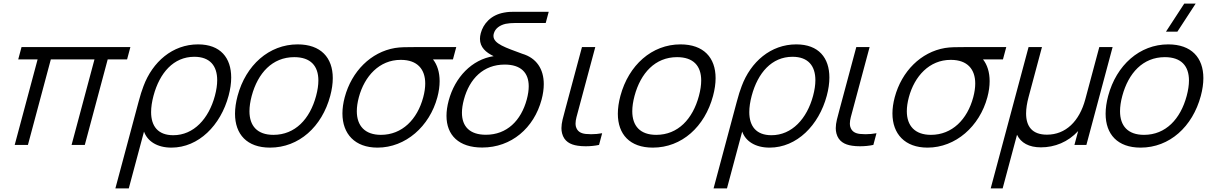

<svg xmlns="http://www.w3.org/2000/svg" viewBox="-20 -800 6720 1060"><path d="M61.2 0H134.2L260.6 -472H501.6L375.2 0H448.2L574.6 -472H681.6L699.8 -540H98.8L80.6 -472H187.6Z M617 240H691L775 -73.5C793.8 -20.5 847.3 15 926.3 15C1076.8 15 1198.4 -108.5 1242 -271.5C1251.6 -307.1 1256.4 -341 1256.4 -372C1256.4 -480.4 1197.5 -555 1073.5 -555C932.5 -555 822.2 -458.5 772.2 -324.5C763.4 -302.5 754.6 -273.5 744.9 -237.5ZM936.6 -53.5C852 -53.5 814.2 -103.6 814.2 -181.3C814.2 -208.4 818.8 -238.7 827.5 -271.5C861.4 -398 938.2 -486.5 1052.7 -486.5C1139.7 -486.5 1179.1 -435.8 1179.1 -357.4C1179.1 -331.4 1174.8 -302.3 1166.4 -271C1132.8 -145.5 1050.1 -53.5 936.6 -53.5Z M1470.6 15C1630.6 15 1757.6 -100.5 1803.1 -270.5C1812.5 -305.6 1817.2 -338.5 1817.2 -368.6C1817.2 -481.7 1751.3 -555 1623.4 -555C1465.4 -555 1337.2 -440.5 1291.6 -270.5C1282.2 -235.3 1277.5 -202.3 1277.5 -172.1C1277.5 -58.6 1343.5 15 1470.6 15ZM1489.5 -55.5C1400.3 -55.5 1357.2 -104.9 1357.2 -186C1357.2 -211.3 1361.4 -239.6 1369.6 -270.5C1403.4 -396.5 1483.5 -484.5 1604.5 -484.5C1695 -484.5 1737.7 -435.9 1737.7 -355.5C1737.7 -330.2 1733.5 -301.7 1725.1 -270.5C1691 -143 1609.5 -55.5 1489.5 -55.5Z M2498.9 -540H2266.4C2227.9 -540 2189.9 -540 2160.5 -535C2028 -512.5 1921.7 -407 1883.1 -263C1874.7 -231.4 1870.5 -201.4 1870.5 -173.7C1870.5 -60.7 1939.3 15 2064.1 15C2219.6 15 2351.6 -102.5 2394.6 -263C2403.1 -294.5 2407.1 -324.4 2407.1 -351.9C2407.1 -400.8 2394.3 -442.2 2370.6 -472H2480.6ZM2083 -55.5C1994.9 -55.5 1949.9 -105.3 1949.9 -186C1949.9 -209.3 1953.7 -235.1 1961.1 -263C1992.3 -379.4 2074.3 -469.5 2192 -469.5C2192.7 -469.5 2193.3 -469.5 2194 -469.5C2284.4 -469.1 2327.6 -417.8 2327.6 -338.9C2327.6 -315.8 2323.9 -290.3 2316.6 -263C2283.8 -140.5 2200 -55.5 2083 -55.5Z M2863.7 -503C2772.6 -536.9 2704.3 -557.8 2704.3 -601.7C2704.3 -605.8 2704.9 -610 2706.1 -614.5C2713.9 -643.5 2739.6 -661 2771.6 -668.5C2786.9 -671.5 2804.3 -673 2823.8 -673H2992.8L3009.4 -735H2823.9C2805.9 -735 2785.9 -735 2763.2 -730.5C2689.2 -717.5 2648 -668 2634.3 -617C2631.3 -605.6 2629.8 -595.2 2629.8 -585.5C2629.8 -538.8 2662.7 -510.3 2705.3 -490C2584.8 -471.5 2491.5 -373.5 2457 -244.5C2448.9 -214.4 2445 -186.3 2445 -160.5C2445 -53.1 2513.5 14.5 2642.1 14.5C2803.6 14.5 2928 -93.5 2970 -250C2978.1 -280.4 2982.1 -309.1 2982.1 -335.5C2982.1 -418.9 2941.9 -479.8 2863.7 -503ZM2662.5 -56C2574.1 -56 2530.3 -101.1 2530.3 -177.5C2530.3 -199.2 2533.9 -223.5 2541 -250C2572 -366 2649.3 -443.5 2766.3 -443.5C2855.7 -443.5 2899 -398.8 2899 -323.5C2899 -301.9 2895.4 -277.8 2888.4 -251.5C2856.7 -133.5 2778 -56 2662.5 -56Z M3170 4.5C3182.3 6.5 3197.4 7.5 3213.4 7.5C3237.8 7.5 3264.4 5.1 3287.2 0L3304.4 -64.5C3285 -60.9 3263.8 -59 3243.7 -59C3233.4 -59 3223.3 -59.5 3213.9 -60.5C3186.2 -63.5 3167.1 -74.5 3159.6 -100.5C3158.1 -106.3 3157.5 -112.2 3157.5 -118.3C3157.5 -139.2 3165.3 -162.8 3174.8 -198.5L3266.4 -540H3192.9L3100.5 -195.5C3089.4 -153.9 3079.6 -122.4 3079.6 -92.8C3079.6 -82.9 3080.7 -73.3 3083.2 -63.5C3094.5 -20 3127.6 -1.5 3170 4.5Z M3584.1 15C3744.1 15 3871.1 -100.5 3916.6 -270.5C3926 -305.6 3930.7 -338.5 3930.7 -368.6C3930.7 -481.7 3864.8 -555 3736.9 -555C3578.9 -555 3450.7 -440.5 3405.1 -270.5C3395.7 -235.3 3391 -202.3 3391 -172.1C3391 -58.6 3457 15 3584.1 15ZM3603 -55.5C3513.8 -55.5 3470.7 -104.9 3470.7 -186C3470.7 -211.3 3474.9 -239.6 3483.1 -270.5C3516.9 -396.5 3597 -484.5 3718 -484.5C3808.5 -484.5 3851.2 -435.9 3851.2 -355.5C3851.2 -330.2 3847 -301.7 3838.6 -270.5C3804.5 -143 3723 -55.5 3603 -55.5Z M3919.5 240H3993.5L4077.5 -73.5C4096.3 -20.5 4149.8 15 4228.8 15C4379.3 15 4500.9 -108.5 4544.5 -271.5C4554.1 -307.1 4558.9 -341 4558.9 -372C4558.9 -480.4 4500 -555 4376 -555C4235 -555 4124.7 -458.5 4074.7 -324.5C4065.9 -302.5 4057.1 -273.5 4047.4 -237.5ZM4239.1 -53.5C4154.5 -53.5 4116.7 -103.6 4116.7 -181.3C4116.7 -208.4 4121.3 -238.7 4130 -271.5C4163.9 -398 4240.7 -486.5 4355.2 -486.5C4442.2 -486.5 4481.6 -435.8 4481.6 -357.4C4481.6 -331.4 4477.3 -302.3 4468.9 -271C4435.3 -145.5 4352.6 -53.5 4239.1 -53.5Z M4684.5 4.5C4696.8 6.5 4711.9 7.5 4727.9 7.5C4752.3 7.5 4778.9 5.1 4801.7 0L4818.9 -64.5C4799.5 -60.9 4778.3 -59 4758.2 -59C4747.9 -59 4737.8 -59.5 4728.4 -60.5C4700.7 -63.5 4681.6 -74.5 4674.1 -100.5C4672.6 -106.3 4672 -112.2 4672 -118.3C4672 -139.2 4679.8 -162.8 4689.3 -198.5L4780.9 -540H4707.4L4615 -195.5C4603.9 -153.9 4594.1 -122.4 4594.1 -92.8C4594.1 -82.9 4595.2 -73.3 4597.7 -63.5C4609 -20 4642.1 -1.5 4684.5 4.5Z M5535.4 -540H5302.9C5264.4 -540 5226.4 -540 5197 -535C5064.5 -512.5 4958.2 -407 4919.6 -263C4911.2 -231.4 4907 -201.4 4907 -173.7C4907 -60.7 4975.8 15 5100.6 15C5256.1 15 5388.1 -102.5 5431.1 -263C5439.6 -294.5 5443.6 -324.4 5443.6 -351.9C5443.6 -400.8 5430.8 -442.2 5407.1 -472H5517.1ZM5119.5 -55.5C5031.4 -55.5 4986.4 -105.3 4986.4 -186C4986.4 -209.3 4990.2 -235.1 4997.6 -263C5028.8 -379.4 5110.8 -469.5 5228.5 -469.5C5229.2 -469.5 5229.8 -469.5 5230.5 -469.5C5320.9 -469.1 5364.1 -417.8 5364.1 -338.9C5364.1 -315.8 5360.4 -290.3 5353.1 -263C5320.3 -140.5 5236.5 -55.5 5119.5 -55.5Z M5449.5 240H5515.5L5594.8 -56C5615.9 -11.5 5660.7 13.5 5726.7 13.5C5803.2 13.5 5876.6 -16 5932.3 -76.5L5911.8 0H5977.8L6122.5 -540H6049L5971.8 -252C5939.1 -130 5863.4 -56.5 5759.9 -56.5C5678 -56.5 5644.9 -102.9 5644.9 -173.6C5644.9 -200.7 5649.8 -231.5 5658.7 -264.5L5732.5 -540H5658.5Z M6480 -625 6581 -780H6518L6417 -625ZM6277 15C6437 15 6563.9 -100.5 6609.5 -270.5C6618.9 -305.6 6623.6 -338.5 6623.6 -368.6C6623.6 -481.7 6557.7 -555 6429.7 -555C6271.7 -555 6143.5 -440.5 6098 -270.5C6088.6 -235.3 6083.9 -202.3 6083.9 -172.1C6083.9 -58.6 6149.8 15 6277 15ZM6295.9 -55.5C6206.7 -55.5 6163.5 -104.9 6163.5 -186C6163.5 -211.3 6167.7 -239.6 6176 -270.5C6209.8 -396.5 6289.8 -484.5 6410.8 -484.5C6501.3 -484.5 6544.1 -435.9 6544.1 -355.5C6544.1 -330.2 6539.8 -301.7 6531.5 -270.5C6497.3 -143 6415.9 -55.5 6295.9 -55.5Z"/></svg>

Font: Manrope
Style: RegularItalic
Weight: 400
Italic angle: -15°
Designer: Mikhail Sharanda
Foundry: Mikhail Sharanda
Version: Version 4.502;hotconv 1.0.109;makeotfexe 2.5.65596